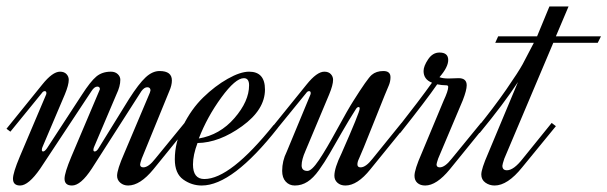

<svg xmlns="http://www.w3.org/2000/svg" viewBox="-77 -572 1873 592"><path d="M359 -291 206 -52Q172 0 145 0Q122 0 122 -21Q122 -39 143 -89L229 -292Q231 -296 231 -297Q231 -305 223 -305Q214 -305 205 -291L47 -52Q11 0 -15 0Q-37 0 -37 -21Q-37 -39 -16 -89L65 -280Q66 -282 66 -285Q66 -291 61 -291Q56 -291 52 -285L-45 -166L-57 -175L53 -311Q85 -351 108 -351Q121 -351 128 -343.5Q135 -336 135 -326Q135 -310 123 -281L55 -121Q52 -115 52 -110Q52 -105 56 -105Q61 -105 68 -115L175 -279Q202 -321 220 -336Q238 -351 265 -351Q278 -351 286 -343.5Q294 -336 294 -326Q294 -306 282 -281L214 -121Q211 -115 211 -110Q211 -105 215 -105Q221 -105 227 -115L321 -267Q351 -314 372 -333.5Q393 -353 415 -353Q453 -353 453 -324Q453 -309 445 -291L360 -83Q355 -68 355 -65Q355 -56 365 -56Q381 -56 402 -83L492 -193L504 -183L396 -50Q355 0 318 0Q304 0 294 -8.5Q284 -17 284 -30Q284 -49 306 -99L385 -286Q387 -292 387 -293Q387 -303 377 -303Q368 -303 359 -291Z M553 -20Q633 -20 767 -187L780 -178Q640 0 545 0Q514 0 488 -18.5Q462 -37 462 -81Q462 -133 487.5 -184.5Q513 -236 549.5 -271.5Q586 -307 625 -329Q664 -351 691 -351Q740 -351 740 -296Q740 -234 669.5 -183Q599 -132 532 -131Q518 -94 518 -65Q518 -20 553 -20ZM675 -331Q649 -331 605.5 -271.5Q562 -212 536 -145Q601 -156 646 -208Q691 -260 691 -309Q691 -331 675 -331Z M938 -281 865 -107Q853 -80 853 -62Q853 -45 871 -45Q884 -45 906.5 -78.5Q929 -112 962.5 -173.5Q996 -235 1012 -260Q1056 -330 1069 -341Q1083 -353 1105 -353Q1127 -353 1127 -334Q1127 -321 1122 -309Q1118 -301 1077 -198Q1036 -95 1030 -83Q1025 -73 1025 -65Q1025 -56 1035 -56Q1051 -56 1072 -83L1161 -193L1173 -183L1065 -50Q1025 0 988 0Q973 0 963.5 -8.5Q954 -17 954 -30Q954 -54 976 -99Q1032 -226 1032 -237Q1032 -242 1029 -242Q1024 -242 1020 -235Q1000 -204 976.5 -163Q953 -122 938.5 -97Q924 -72 906.5 -47.5Q889 -23 871 -11.5Q853 0 832 0Q815 0 804 -12Q793 -24 793 -45Q793 -76 807 -104L880 -280Q881 -282 881 -285Q881 -291 876 -291Q871 -291 867 -285L770 -166L758 -175L868 -311Q900 -351 923 -351Q936 -351 943 -343.5Q950 -336 950 -326Q950 -310 938 -281Z M1274 -83Q1269 -68 1269 -65Q1269 -56 1279 -56Q1295 -56 1316 -83L1406 -193L1418 -183L1310 -50Q1269 0 1234 0Q1219 0 1210 -8Q1201 -16 1201 -30Q1201 -49 1223 -99L1291 -262Q1305 -292 1305 -304Q1305 -309 1299 -309Q1286 -309 1271 -312Q1238 -264 1157 -162L1145 -172Q1218 -265 1255 -317Q1229 -327 1229 -353Q1229 -368 1243 -389Q1257 -410 1278 -410Q1305 -410 1305 -387Q1305 -365 1278 -334Q1288 -330 1306 -330Q1312 -330 1322.5 -330.5Q1333 -331 1337 -331Q1362 -331 1362 -309Q1362 -294 1350 -263Z M1676 -552 1637 -460H1776L1766 -440H1629L1478 -83Q1472 -65 1472 -61Q1472 -47 1486 -47Q1507 -47 1535 -83L1624 -193L1637 -183L1533 -56Q1488 0 1448 0Q1432 0 1419.5 -9Q1407 -18 1407 -34Q1407 -51 1428 -99L1520 -319Q1477 -253 1402 -162L1390 -172Q1446 -241 1484 -296Q1522 -351 1534.5 -374Q1547 -397 1569 -440H1450L1459 -460H1579L1617 -552Z"/></svg>

Font: Dynalight
Style: Regular
Weight: 400
Designer: Astigmatic (AOETI)
Foundry: Astigmatic (AOETI)
Version: Version 1.000